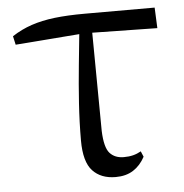

<svg xmlns="http://www.w3.org/2000/svg" viewBox="-44 -560 592 617"><g transform="rotate(-5 252.0 -251.0)"><path d="M21.7 -437.1 15.5 -465Q45.8 -484.8 79 -495.9Q112.2 -507.1 153.9 -512.1Q195.6 -517 251.4 -517H477L479.9 -450.5L245.4 -454.5ZM305.2 14.6Q257.7 14.6 230.8 -14.3Q203.9 -43.2 203.9 -112.1Q203.9 -170.4 208 -232.2Q212.1 -293.9 218.4 -355.7Q224.8 -417.4 230.5 -474.9H270L273 -136.8Q275 -83.2 291.5 -65Q307.9 -46.9 336.5 -46.9Q353.3 -46.9 366.7 -50.3Q380.1 -53.7 392.3 -60.7L399.9 -42.7Q385 -15 361.8 -0.2Q338.6 14.6 305.2 14.6Z"/></g></svg>

Font: Noto Serif SC ExtraLight
Style: Regular
Weight: 200
Designer: Ryoko NISHIZUKA 西塚涼子 (kana & ideographs); Frank Grießhammer (Latin, Greek & Cyrillic); Wenlong ZHANG 张文龙 (bopomofo); San
Foundry: Adobe
Version: Version 2.002-H1;hotconv 1.1.0;makeotfexe 2.6.0